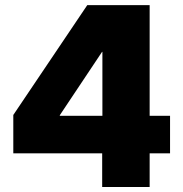

<svg xmlns="http://www.w3.org/2000/svg" viewBox="-20 -748 733 768"><path d="M33.2 -134.8V-288.1L329.1 -727.5H460V-540.5H388.2L219.2 -287.1V-284.7H660.2V-134.8ZM388.7 0V-181.6L389.6 -249V-727.5H578.6V0Z"/></svg>

Font: Inter 28pt Black
Style: Regular
Weight: 900
Designer: Rasmus Andersson
Foundry: rsms
Version: Version 4.001;git-66647c0bb